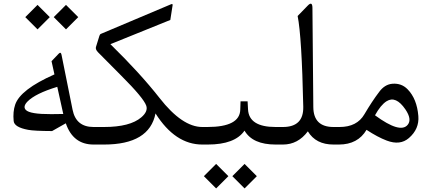

<svg xmlns="http://www.w3.org/2000/svg" viewBox="-20 -801 2393 1064"><path d="M345.7 -773.9 413.6 -706.1 345.7 -638.2 277.8 -706.1ZM188 -773.9 255.9 -706.1 188 -638.2 120.1 -706.1ZM498.5 -97.2H508.8Q527.3 -97.2 527.3 -49.8V-46.4Q527.3 0 508.8 0H498.5Q384.8 0 344.7 -117.7L268.6 -74.7Q168.9 -75.2 136.2 -81.5Q59.1 -95.7 55.7 -130.4Q50.8 -182.1 64 -220.7Q91.8 -304.7 281.7 -388.7L265.6 -461.9L305.2 -503.4Q316.9 -515.6 320.8 -498L382.3 -192.4Q401.4 -97.2 498.5 -97.2ZM123 -191.9Q145.5 -168 264.2 -168.5Q310.1 -168.5 330.6 -169.4L297.4 -319.8Q175.8 -282.7 132.3 -238.3Q105.5 -210.4 123 -191.9Z M591.8 -556.2Q756.3 -395.5 864.3 -257.8Q989.7 -97.2 1101.1 -97.2H1112.3Q1130.9 -97.2 1130.9 -49.8V-46.4Q1130.9 0 1112.3 0H1101.1Q950.7 0 841.8 -172.4Q808.1 0 556.2 0H505.9Q467.3 0 467.3 -45.9V-50.8Q467.3 -97.2 505.9 -97.2H556.2Q700.7 -97.2 763.2 -150.9Q801.3 -183.6 790.5 -215.3Q775.9 -257.8 652.3 -381.3Q561.5 -472.2 523.4 -511.2Q507.8 -527.3 511.7 -540.5Q526.9 -588.9 530.8 -602.1Q533.2 -610.8 539.1 -613.3L927.7 -777.3Q938 -781.7 936.5 -772L923.8 -690.4Z M1507.3 0Q1379.9 0 1335 -77.1Q1282.2 0 1131.3 0H1106.4Q1067.9 0 1067.9 -45.9V-50.8Q1067.9 -97.2 1106.4 -97.2H1129.4Q1309.1 -97.2 1311.5 -193.4L1313 -239.3H1352.1L1354.5 -194.8Q1359.4 -97.2 1507.3 -97.2H1518.1Q1537.1 -97.2 1537.1 -49.8V-46.4Q1537.1 0 1518.1 0ZM1335.4 107.4 1403.3 175.3 1335.4 243.2 1267.6 175.3ZM1177.7 107.4 1245.6 175.3 1177.7 243.2 1109.9 175.3Z M1828.1 0Q1730 0 1686 -73.2Q1631.3 0 1547.9 0H1513.2Q1474.6 0 1474.6 -45.9V-50.8Q1474.6 -97.2 1513.2 -97.2H1547.9Q1663.1 -97.2 1660.6 -209.5Q1652.3 -598.6 1629.4 -712.4L1685.5 -770Q1710.9 -796.4 1711.4 -757.3L1716.3 -207.5Q1717.3 -97.2 1828.1 -97.2H1848.6Q1867.2 -97.2 1867.2 -49.8V-46.4Q1867.2 0 1848.6 0Z M1857.9 0Q1857.9 0 1843.8 0Q1805.2 0 1805.2 -45.9V-50.8Q1805.2 -97.2 1843.8 -97.2H1861.8Q1958.5 -97.2 1999.5 -168Q2041.5 -239.3 2081.1 -291.5Q2111.8 -333.5 2154.8 -336.9Q2205.1 -340.8 2238.8 -306.2Q2290.5 -253.4 2298.3 -158.2Q2304.2 -86.4 2246.1 -36.1Q2197.3 6.3 2123 -22Q2072.8 -41 2011.2 -81.5Q1962.9 0 1857.9 0ZM2058.1 -162.1Q2198.2 -59.1 2239.3 -109.4Q2264.2 -139.2 2226.6 -194.8Q2173.8 -272 2122.6 -240.2Q2089.8 -219.7 2058.1 -162.1Z"/></svg>

Font: Parastoo WOL
Style: WOL
Weight: 400
Foundry: Saber Rastikerdar (saber.rastikerdar@gmail.com)
Version: Version 1.0.0-alpha5